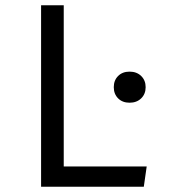

<svg xmlns="http://www.w3.org/2000/svg" viewBox="-20 -709 640 729"><path d="M136 0V-689H222V-77H537L526 0ZM428.5 -420.5Q445 -437 472 -437Q499 -437 516 -420.5Q533 -404 533 -378Q533 -352 516 -335.5Q499 -319 472 -319Q445 -319 428.5 -335.5Q412 -352 412 -378Q412 -404 428.5 -420.5Z"/></svg>

Font: Fira Mono
Style: Regular
Weight: 400
Designer: Carrois Corporate & Edenspiekermann AG
Foundry: Carrois Corporate GbR & Edenspiekermann AG
Version: Version 3.206;PS 003.206;hotconv 1.0.70;makeotf.lib2.5.58329